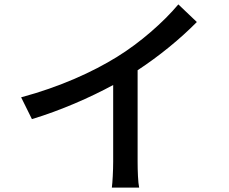

<svg xmlns="http://www.w3.org/2000/svg" viewBox="-20 -815 1040 872"><path d="M76 -373 125 -274C257 -314 389 -372 494 -429V-81C494 -40 491 15 488 37H612C607 15 605 -40 605 -81V-496C704 -561 798 -638 874 -715L790 -795C722 -714 616 -621 512 -557C401 -488 251 -420 76 -373Z"/></svg>

Font: Noto Sans HK Medium
Style: Regular
Weight: 500
Designer: Ryoko NISHIZUKA 西塚涼子 (kana, bopomofo & ideographs); Paul D. Hunt (Latin, Greek & Cyrillic); Sandoll Communications 산돌커뮤니
Foundry: Adobe
Version: Version 2.002;hotconv 1.0.116;makeotfexe 2.5.65601